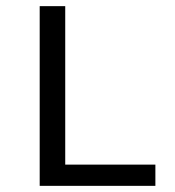

<svg xmlns="http://www.w3.org/2000/svg" viewBox="-20 -604 570 624"><path d="M109 0H485V-69H192V-584H109Z"/></svg>

Font: Saira UNSAM SC
Style: Regular
Weight: 400
Designer: Hector Gatti with collaboration of the Omnibus-Type team
Foundry: Omnibus-Type
Version: Version 1.072;PS 001.072;hotconv 1.0.88;makeotf.lib2.5.64775